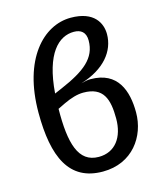

<svg xmlns="http://www.w3.org/2000/svg" viewBox="-113 -835 795 932"><g transform="rotate(-15 284.0 -369.0)"><path d="M288 -62C185 -62 157 -165 159 -338L196 -356C232 -373 265 -383 295 -383C396 -383 417 -318 417 -220C417 -127 371 -62 288 -62ZM327 -680C362 -680 386 -663 386 -621C386 -532 322 -483 199 -430L162 -414C177 -613 251 -680 327 -680ZM346 -437C333 -437 320 -435 298 -429C419 -466 480 -542 480 -628C480 -682 448 -750 330 -750C192 -750 60 -613 60 -345C60 -121 120 12 289 12C438 12 518 -104 518 -224C518 -332 483 -437 346 -437Z"/></g></svg>

Font: Fira Math
Style: Regular
Weight: 400
Designer: Xiangdong Zeng
Foundry: Xiangdong Zeng
Version: Version 0.3.4